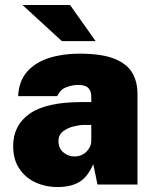

<svg xmlns="http://www.w3.org/2000/svg" viewBox="-20 -743 618 773"><path d="M211.5 10Q163 10 122.2 -9Q81.5 -28 57.2 -64.8Q33 -101.5 33 -155Q33 -239 99.8 -285.5Q166.5 -332 307.5 -332H347.5V-354Q347.5 -379 333.8 -390.5Q320 -402 290.5 -401Q270.5 -400.5 246.5 -391.5Q222.5 -382.5 210.5 -356H53Q56 -417 89.5 -454.8Q123 -492.5 178 -509.8Q233 -527 299.5 -527Q389.5 -527 440.5 -506.5Q491.5 -486 512.5 -449.8Q533.5 -413.5 533.5 -366V0H372.5L355.5 -82Q332.5 -29.5 298.5 -9.8Q264.5 10 211.5 10ZM280 -113Q294 -113 306.2 -118Q318.5 -123 327.5 -131.8Q336.5 -140.5 341.8 -151.5Q347 -162.5 347.5 -175V-240H316.5Q301 -240 277 -234.2Q253 -228.5 234.2 -214.5Q215.5 -200.5 215.5 -175Q215.5 -146 235.2 -129.5Q255 -113 280 -113ZM229 -577.5 70.5 -723H262L365 -577.5Z"/></svg>

Font: Public Sans Thin Black
Style: Regular
Weight: 900
Version: Version 2.001